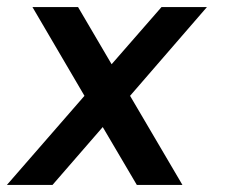

<svg xmlns="http://www.w3.org/2000/svg" viewBox="-50 -521 645 541"><path d="M-30.5 0 188 -251 41.5 -501H170L264.5 -340L405 -501H533L316.5 -251L464 0H335.5L239.5 -163L98 0Z"/></svg>

Font: Urbanist SemiBold
Style: Italic
Weight: 600
Italic angle: -8°
Designer: Corey Hu
Foundry: Corey Hu
Version: Version 1.321; ttfautohint (v1.8.4.7-5d5b)